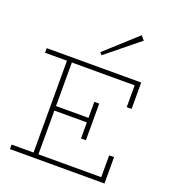

<svg xmlns="http://www.w3.org/2000/svg" viewBox="-169 -1099 1105 1226"><g transform="rotate(20 384.0 -485.5)"><path d="M606 -942.9 384.8 -763.2 370.1 -778.8 582 -971.2ZM682.1 -506.8H648.9V-654.8H222.2V-358.9H442.9V-467.8H476.1V-219.2H442.9V-328.1H222.2V-30.8H648.9V-179.2H682.1V0H40V-30.8H189V-654.8H40V-686H682.1Z"/></g></svg>

Font: BioRhyme ExtraLight
Style: Regular
Weight: 275
Designer: Aoife Mooney
Foundry: Aoife Mooney Type
Version: Version 1.500;PS 001.500;hotconv 1.0.88;makeotf.lib2.5.64775